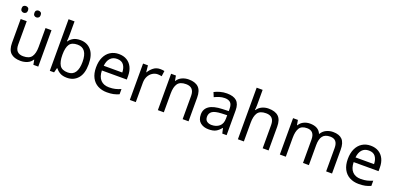

<svg xmlns="http://www.w3.org/2000/svg" viewBox="9 -1704 5489 2658"><g transform="rotate(20 2753.0 -375.0)"><path d="M533 -536V0H461L448 -71H444Q418 -29 372 -9.5Q326 10 274 10Q177 10 128 -36.5Q79 -83 79 -185V-536H168V-191Q168 -63 287 -63Q376 -63 410.5 -113Q445 -163 445 -257V-536ZM87 -631Q68 -631 54 -643.5Q40 -656 40 -681Q40 -707 54 -718.5Q68 -730 87 -730Q106 -730 120 -718.5Q134 -707 134 -681Q134 -656 120 -643.5Q106 -631 87 -631ZM274 -631Q255 -631 241.5 -643.5Q228 -656 228 -681Q228 -707 241.5 -718.5Q255 -730 274 -730Q293 -730 307 -718.5Q321 -707 321 -681Q321 -656 307 -643.5Q293 -631 274 -631Z M791 -575Q791 -541 789.5 -511.5Q788 -482 786 -465H791Q814 -499 854 -522Q894 -545 957 -545Q1057 -545 1117.5 -475.5Q1178 -406 1178 -268Q1178 -130 1117 -60Q1056 10 957 10Q894 10 854 -13Q814 -36 791 -68H784L766 0H703V-760H791ZM942 -472Q857 -472 824 -423Q791 -374 791 -271V-267Q791 -168 823.5 -115.5Q856 -63 944 -63Q1016 -63 1051.5 -116Q1087 -169 1087 -269Q1087 -472 942 -472Z M1525 -546Q1594 -546 1643.5 -516Q1693 -486 1719.5 -431.5Q1746 -377 1746 -304V-251H1379Q1381 -160 1425.5 -112.5Q1470 -65 1550 -65Q1601 -65 1640.5 -74.5Q1680 -84 1722 -102V-25Q1681 -7 1641 1.5Q1601 10 1546 10Q1470 10 1411.5 -21Q1353 -52 1320.5 -113.5Q1288 -175 1288 -264Q1288 -352 1317.5 -415Q1347 -478 1400.5 -512Q1454 -546 1525 -546ZM1524 -474Q1461 -474 1424.5 -433.5Q1388 -393 1381 -321H1654Q1653 -389 1622 -431.5Q1591 -474 1524 -474Z M2132 -546Q2147 -546 2164.5 -544.5Q2182 -543 2195 -540L2184 -459Q2171 -462 2155.5 -464Q2140 -466 2126 -466Q2085 -466 2049 -443.5Q2013 -421 1991.5 -380.5Q1970 -340 1970 -286V0H1882V-536H1954L1964 -438H1968Q1994 -482 2035 -514Q2076 -546 2132 -546Z M2553 -546Q2649 -546 2698 -499.5Q2747 -453 2747 -349V0H2660V-343Q2660 -472 2540 -472Q2451 -472 2417 -422Q2383 -372 2383 -278V0H2295V-536H2366L2379 -463H2384Q2410 -505 2456 -525.5Q2502 -546 2553 -546Z M3116 -545Q3214 -545 3261 -502Q3308 -459 3308 -365V0H3244L3227 -76H3223Q3188 -32 3149.5 -11Q3111 10 3043 10Q2970 10 2922 -28.5Q2874 -67 2874 -149Q2874 -229 2937 -272.5Q3000 -316 3131 -320L3222 -323V-355Q3222 -422 3193 -448Q3164 -474 3111 -474Q3069 -474 3031 -461.5Q2993 -449 2960 -433L2933 -499Q2968 -518 3016 -531.5Q3064 -545 3116 -545ZM3142 -259Q3042 -255 3003.5 -227Q2965 -199 2965 -148Q2965 -103 2992.5 -82Q3020 -61 3063 -61Q3131 -61 3176 -98.5Q3221 -136 3221 -214V-262Z M3562 -537Q3562 -497 3557 -462H3563Q3589 -503 3633.5 -524Q3678 -545 3730 -545Q3828 -545 3877 -498.5Q3926 -452 3926 -349V0H3839V-343Q3839 -472 3719 -472Q3629 -472 3595.5 -421.5Q3562 -371 3562 -277V0H3474V-760H3562Z M4680 -546Q4771 -546 4816 -499.5Q4861 -453 4861 -349V0H4774V-345Q4774 -472 4665 -472Q4587 -472 4553.5 -427Q4520 -382 4520 -296V0H4433V-345Q4433 -472 4323 -472Q4242 -472 4211 -422Q4180 -372 4180 -278V0H4092V-536H4163L4176 -463H4181Q4206 -505 4248.5 -525.5Q4291 -546 4339 -546Q4465 -546 4503 -456H4508Q4535 -502 4581.5 -524Q4628 -546 4680 -546Z M5234 -546Q5303 -546 5352.5 -516Q5402 -486 5428.5 -431.5Q5455 -377 5455 -304V-251H5088Q5090 -160 5134.5 -112.5Q5179 -65 5259 -65Q5310 -65 5349.5 -74.5Q5389 -84 5431 -102V-25Q5390 -7 5350 1.5Q5310 10 5255 10Q5179 10 5120.5 -21Q5062 -52 5029.5 -113.5Q4997 -175 4997 -264Q4997 -352 5026.5 -415Q5056 -478 5109.5 -512Q5163 -546 5234 -546ZM5233 -474Q5170 -474 5133.5 -433.5Q5097 -393 5090 -321H5363Q5362 -389 5331 -431.5Q5300 -474 5233 -474Z"/></g></svg>

Font: Noto Sans Coptic
Style: Regular
Weight: 400
Designer: Monotype Design Team, Denis Moyogo Jacquerye
Foundry: Monotype Imaging Inc.
Version: Version 2.002; ttfautohint (v1.8.4.7-5d5b)